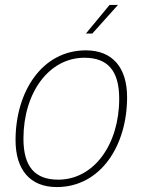

<svg xmlns="http://www.w3.org/2000/svg" viewBox="-20 -746 578 778"><path d="M328 -610H354L458 -726H424ZM210 12C388 12 495 -156 495 -352C495 -472 436 -542 328 -542C150 -542 43 -374 43 -178C43 -58 102 12 210 12ZM216 -18C122 -18 75 -70 75 -184C75 -370 178 -512 322 -512C416 -512 463 -460 463 -346C463 -160 360 -18 216 -18Z"/></svg>

Font: Geist Thin
Style: Italic
Weight: 100
Italic angle: -12°
Designer: Basement.studio, Andrés Briganti, Mateo Zaragoza
Foundry: Basement.studio, Vercel, Andrés Briganti, Guido Ferreyra, Mateo Zaragoza
Version: Version 1.500